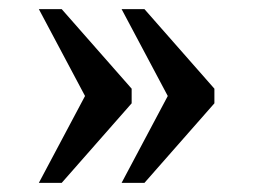

<svg xmlns="http://www.w3.org/2000/svg" viewBox="-20 -480 554 420"><path d="M246 -80H296L449 -254V-286L296 -460H246L347 -270ZM65 -80H115L268 -254V-286L115 -460H65L166 -270Z"/></svg>

Font: Noto Serif Balinese
Style: Regular
Weight: 400
Designer: Monotype Design Team
Foundry: Monotype Imaging Inc.
Version: Version 2.005